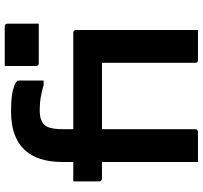

<svg xmlns="http://www.w3.org/2000/svg" viewBox="-42 -792 835 790"><g transform="rotate(-90 375.0 -397.5)"><path d="M23 -513H536Q540 -513 542 -511.5Q544 -510 545.5 -508Q547 -506 547 -502Q547 -474 547 -449Q547 -424 547 -395H34Q31 -395 28.5 -396.5Q26 -398 24.5 -400.5Q23 -403 23 -406Q23 -435 23 -460Q23 -485 23 -513ZM238 -11Q238 -7 235 -3.5Q232 0 227 0Q195 0 165 0Q135 0 103 0Q103 -25 103 -50Q103 -75 103 -100Q103 -164 103 -219.5Q103 -275 103 -328.5Q103 -382 103 -438Q103 -494 103 -558Q103 -609 115.5 -648Q128 -687 153.5 -714Q179 -741 218 -755Q257 -769 309 -769Q371 -769 399.5 -761Q428 -753 435 -745Q437 -744 437.5 -742Q438 -740 438 -737Q438 -712 438 -686.5Q438 -661 438 -635H419Q393 -643 369 -647Q345 -651 319 -651Q293 -651 280 -646.5Q267 -642 257 -633Q247 -623 242.5 -604Q238 -585 238 -557Q238 -522 238 -477.5Q238 -433 238 -384Q238 -335 238 -284Q238 -233 238 -184Q238 -135 238 -90.5Q238 -46 238 -11ZM498 -795Q517 -795 537.5 -795Q558 -795 579.5 -795Q601 -795 621.5 -795Q642 -795 661 -795Q666 -795 669 -792Q672 -789 672 -784V-655Q653 -655 632.5 -655Q612 -655 590.5 -655Q569 -655 548.5 -655Q528 -655 509 -655Q504 -655 501 -658Q498 -661 498 -666ZM511 -513Q517 -513 532.5 -513Q548 -513 568 -513Q588 -513 607 -513Q626 -513 635 -513Q639 -513 641 -511.5Q643 -510 644.5 -508Q646 -506 646 -502Q646 -473 646 -424.5Q646 -376 646 -318.5Q646 -261 646 -204Q646 -147 646 -100Q646 -84 646 -67Q646 -50 646 -33.5Q646 -17 646 0Q613 0 584.5 0Q556 0 522 0Q517 0 514 -3Q511 -6 511 -11Q511 -37 511 -75.5Q511 -114 511 -158Q511 -202 511 -247Q511 -292 511 -331Q511 -370 511 -395Q511 -415 511 -434.5Q511 -454 511 -474Q511 -494 511 -513Z"/></g></svg>

Font: Recursive
Style: Bold
Weight: 700
Version: Version 1.085